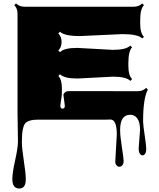

<svg xmlns="http://www.w3.org/2000/svg" viewBox="-20 -688 915 1102"><path d="M352.1 -81.1 344.2 -141.6V-147Q354.5 -165 372.1 -165L770.5 -164.6Q800.3 -164.6 818.8 -183.6L828.6 -173.8Q801.3 -123.5 801.3 8.3Q801.3 28.8 810.3 87.6Q819.3 146.5 819.3 165.8Q819.3 185.1 813 194.3Q806.6 203.6 797.9 203.6Q789.1 203.6 782.5 193.4Q775.9 183.1 775.9 165L783.7 57.1Q783.7 14.2 768.6 -7.6Q753.4 -29.3 727.5 -29.3Q669.4 -29.3 669.4 58.1Q669.4 91.8 679.4 155.8Q689.5 219.7 689.5 235.8Q689.5 252 682.1 260.5Q674.8 269 665.3 269Q655.8 269 648.7 261Q641.6 252.9 641.6 239.3L650.4 83.5Q650.4 -2 613.8 -2L576.7 -1H192.9Q149.4 -1 128.9 15.6Q105.5 35.2 105.5 126Q105.5 162.6 116.7 234.1Q127.9 305.7 127.9 341.8Q127.9 394 90.8 394Q50.8 394 50.8 340.3Q50.8 303.7 66.9 231.9Q83 160.2 83 123L80.6 -40.5V-609.9Q80.6 -640.1 62 -658.2L71.8 -668.5Q91.8 -649.4 120.6 -649.4H747.6Q777.3 -649.4 796.4 -668.5L806.2 -658.2Q784.7 -636.7 784.7 -574.2V-552.2Q784.7 -497.1 806.2 -476.6L796.4 -467.3Q772 -492.2 681.6 -492.2L439 -481Q349.1 -481 324.7 -505.9L314.5 -496.1Q333.5 -477.5 333.5 -447Q333.5 -416.5 314.5 -397.9L324.7 -388.7Q348.1 -413.1 423.3 -413.1L627.9 -401.9Q703.6 -401.9 728 -426.3L738.3 -416.5Q716.8 -395 716.8 -326.7V-307.6Q716.8 -255.4 738.3 -233.9L728 -223.6Q704.6 -248 628.9 -248L424.3 -237.3Q349.1 -237.3 324.7 -261.7L314.9 -252Q335.4 -231 335.4 -178.7L334.5 -140.6L326.2 -82Q326.2 -64.5 339.1 -64.5Q352.1 -64.5 352.1 -81.1Z"/></svg>

Font: Nosifer Caps
Style: Regular
Weight: 800
Version: Version 001.002